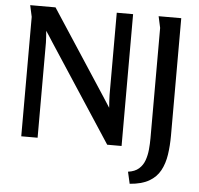

<svg xmlns="http://www.w3.org/2000/svg" viewBox="-61 -793 1104 1065"><g transform="rotate(5 491.0 -260.0)"><path d="M205 -729 510 -262Q520 -247 530 -231Q540 -215 550 -200Q549 -217 547.5 -235.5Q546 -254 546 -272V-729H637V5H557L204 -535Q195 -550 184.5 -565.5Q174 -581 165 -595Q166 -579 167.5 -562Q169 -545 169 -529V0H78V-665L64 -729ZM779 -730H905V-77Q905 -20 897.5 30Q890 80 869 119Q848 158 807 181.5Q766 205 700 210L685 144Q723 139 745 119.5Q767 100 777 71.5Q787 43 790 11Q793 -21 793 -52V-666Z"/></g></svg>

Font: Rosario SemiBold
Style: Regular
Weight: 600
Designer: Hector Gatti
Foundry: Omnibus Type
Version: Version 1.101; ttfautohint (v1.8.1.43-b0c9)